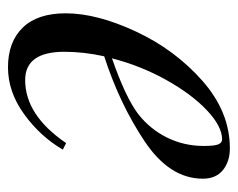

<svg xmlns="http://www.w3.org/2000/svg" viewBox="-76 -492 582 469"><g transform="rotate(90 214.5 -257.0)"><path d="M117 -221Q106 -171 106 -124Q106 -28 175 -28Q261 -28 329 -128L345 -120Q313 -65 258.5 -25.5Q204 14 144 14Q82 14 47 -22Q12 -58 12 -127Q12 -203 56.5 -298.5Q101 -394 177 -461Q253 -528 342 -528Q374 -528 395 -511Q416 -494 416 -462Q416 -381 325 -320Q234 -259 117 -221ZM122 -240Q217 -273 258 -304Q295 -333 315.5 -374.5Q336 -416 336 -464Q336 -491 332 -500Q328 -509 320 -509Q288 -509 248.5 -471.5Q209 -434 174.5 -372Q140 -310 122 -240Z"/></g></svg>

Font: Playfair Display
Style: Italic
Weight: 400
Italic angle: -14°
Designer: Claus Eggers Sørensen
Foundry: Claus Eggers Sørensen
Version: Version 1.200; ttfautohint (v1.6)